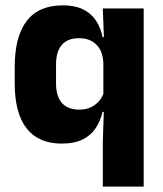

<svg xmlns="http://www.w3.org/2000/svg" viewBox="-20 -523 606 715"><path d="M209.3 11.7Q123.5 11.7 79.1 -44.9Q34.8 -101.4 34.8 -213.2V-273.3Q34.8 -386.8 79.4 -444.9Q124 -503.1 214 -503.1Q258.7 -503.1 288.7 -488.5Q318.7 -473.9 336.6 -447.5Q354.5 -421.1 362 -385H403.6L364.9 -286.2Q364.1 -316.7 353 -337.7Q341.8 -358.7 321.9 -369.7Q302 -380.8 274.1 -380.8Q232.3 -380.8 210.5 -356.2Q188.7 -331.7 188.7 -282.7V-212.8Q188.7 -164.1 210.8 -139.4Q232.8 -114.7 276.1 -114.7Q299.5 -114.7 317.8 -123.2Q336.1 -131.7 348.7 -146.5Q361.3 -161.4 367.5 -180.3L404.3 -106.4H361.7Q354.4 -73.5 336.9 -46.6Q319.5 -19.7 288.5 -4Q257.6 11.7 209.3 11.7ZM362.9 172V5.2L367.2 -127L364.9 -149.8V-348.6L367.5 -373.1L362.8 -491.4H515.1V172Z"/></svg>

Font: Anek Gujarati Medium
Style: Regular
Weight: 500
Designer: Mrunmayee Ghaisas (Gujarati), Yesha Goshar (Latin)
Foundry: Ek Type
Version: Version 1.003